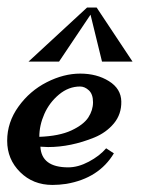

<svg xmlns="http://www.w3.org/2000/svg" viewBox="-20 -495 385 522"><path d="M89.8 -96.2Q92.8 -40 165.5 -40Q192.4 -40 221.4 -55.4Q250.5 -70.8 268.6 -91.8L289.6 -78.1Q249 -10.3 160.2 4.9Q140.6 7.8 122.6 7.8Q69.8 7.8 34.7 -27.1Q-0.5 -62 -0.5 -112.3Q-0.5 -162.6 30.3 -205.3Q61 -248 107.2 -271.5Q153.3 -294.9 198.2 -294.9Q243.2 -294.9 276.1 -274.4Q309.1 -253.9 309.8 -219.2Q310.5 -184.6 289.6 -159.4Q268.6 -134.3 236.3 -121.1Q172.4 -95.2 110.8 -95.2ZM86.9 -123Q141.1 -125 174.1 -140.4Q207 -155.8 220 -175.5Q232.9 -195.3 232.9 -217Q232.9 -238.8 221.7 -249.3Q210.4 -259.8 197.8 -259.8Q166.5 -259.8 140.4 -238Q114.3 -216.3 100.6 -185.3Q86.9 -154.3 86.9 -123ZM216.8 -474.6H242.7L340.3 -327.6H257.3L226.1 -455.1L140.6 -327.6H57.6Z"/></svg>

Font: Niconne
Style: Regular
Weight: 400
Designer: Vernon Adams
Foundry: Vernon Adams
Version: Version 1.002